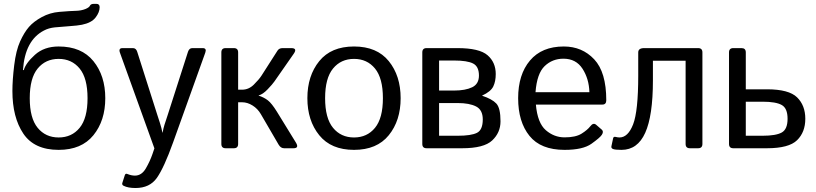

<svg xmlns="http://www.w3.org/2000/svg" viewBox="-20 -759 4180 983"><path d="M43.5 -293Q43.5 -348.6 52.7 -424.8Q62 -501 83 -547.1Q104 -593.3 128.2 -621.1Q152.3 -648.9 194.1 -671.6Q235.8 -694.3 283.7 -698.2Q341.8 -703.1 368.7 -703.6Q395.5 -704.1 417.5 -712.9Q436.5 -720.7 440.7 -730Q444.8 -739.3 461.4 -739.3H473.1Q490.2 -739.3 490.2 -722.2Q490.2 -696.3 469.2 -669.2Q448.2 -642.1 399.4 -632.3Q377.9 -627.9 335.4 -625Q293 -622.1 261 -618.9Q229 -615.7 204.6 -602.5Q107.9 -552.2 97.7 -401.4L101.6 -399.4Q111.3 -435.5 158.7 -478.3Q206.1 -521 280.3 -521Q397.5 -521 458.3 -446Q519 -371.1 519 -256.3Q519 -141.6 458.3 -66.7Q397.5 8.3 280.3 8.3Q155.3 8.3 99.4 -75Q43.5 -158.2 43.5 -293ZM132.3 -256.3Q132.3 -153.8 172.9 -104.5Q213.4 -55.2 280.3 -55.2Q347.2 -55.2 387.7 -104.5Q428.2 -153.8 428.2 -256.3Q428.2 -358.9 387.7 -408.2Q347.2 -457.5 280.3 -457.5Q213.4 -457.5 172.9 -408.2Q132.3 -358.9 132.3 -256.3Z M594.2 -488.8Q585.4 -512.7 607.4 -512.7H660.6Q676.8 -512.7 682.6 -493.7L785.2 -171.4Q789.6 -158.2 798.6 -130.1Q807.6 -102.1 811.5 -80.1H812.5Q816.4 -102.1 822 -119.9Q827.6 -137.7 838.9 -171.4L942.4 -493.7Q948.7 -512.7 964.4 -512.7H1017.6Q1039.6 -512.7 1030.8 -488.8L866.2 -29.8Q819.8 99.6 783.2 151.6Q746.6 203.6 673.8 203.6Q635.7 203.6 613.3 192.4Q603 187.5 606.4 177.2L619.1 137.7Q622.6 127.4 632.3 131.8Q652.3 140.1 670.9 140.1Q705.1 140.1 726.6 103.3Q748 66.4 760.7 29.3L770.5 0.5Z M1135.3 0Q1113.3 0 1113.3 -22V-490.7Q1113.3 -512.7 1135.3 -512.7H1177.2Q1199.2 -512.7 1199.2 -490.7V-299.8H1219.2Q1253.4 -299.8 1279.5 -325.7Q1305.7 -351.6 1318.4 -371.1L1400.9 -500Q1409.2 -512.7 1426.8 -512.7H1471.2Q1503.9 -512.7 1483.9 -483.9L1384.8 -341.8Q1375 -327.6 1350.3 -301.8Q1325.7 -275.9 1304.2 -270.5V-269.5Q1332 -260.3 1351.6 -245.1Q1371.1 -230 1397.5 -187.5L1495.1 -28.8Q1512.7 0 1482.4 0H1434.6Q1417.5 0 1406.7 -18.1L1315.4 -174.8Q1299.3 -202.6 1272.9 -219Q1246.6 -235.4 1219.7 -235.4H1199.2V-22Q1199.2 0 1177.2 0Z M1553.7 -256.3Q1553.7 -371.1 1614.5 -446Q1675.3 -521 1792.5 -521Q1909.7 -521 1970.5 -446Q2031.2 -371.1 2031.2 -256.3Q2031.2 -141.6 1970.5 -66.7Q1909.7 8.3 1792.5 8.3Q1675.3 8.3 1614.5 -66.7Q1553.7 -141.6 1553.7 -256.3ZM1644.5 -256.3Q1644.5 -153.8 1685.1 -104.5Q1725.6 -55.2 1792.5 -55.2Q1859.4 -55.2 1899.9 -104.5Q1940.4 -153.8 1940.4 -256.3Q1940.4 -358.9 1899.9 -408.2Q1859.4 -457.5 1792.5 -457.5Q1725.6 -457.5 1685.1 -408.2Q1644.5 -358.9 1644.5 -256.3Z M2164.1 0Q2142.1 0 2142.1 -22V-490.7Q2142.1 -512.7 2164.1 -512.7H2321.8Q2434.1 -512.7 2476.1 -476.3Q2518.1 -439.9 2518.1 -379.9Q2518.1 -342.3 2505.4 -316.2Q2492.7 -290 2448.2 -269.5V-269Q2499.5 -252 2521 -229Q2542.5 -206.1 2542.5 -137.7Q2542.5 -80.1 2500 -40Q2457.5 0 2346.2 0ZM2228 -64H2323.7Q2392.1 -64 2421.9 -78.9Q2451.7 -93.8 2451.7 -147.5Q2451.7 -196.3 2417.5 -213.9Q2383.3 -231.4 2323.7 -231.4H2228ZM2228 -295.4H2304.2Q2362.8 -295.4 2397.5 -312.3Q2432.1 -329.1 2432.1 -372.1Q2432.1 -418.5 2402.3 -433.8Q2372.6 -449.2 2304.2 -449.2H2228Z M2632.8 -256.3Q2632.8 -377.4 2693.4 -449.2Q2753.9 -521 2866.7 -521Q2960.4 -521 3022.2 -455.3Q3084 -389.6 3084 -245.6Q3084 -223.6 3064 -223.6H2723.6Q2731.9 -129.4 2774.4 -92.5Q2816.9 -55.7 2870.6 -55.7Q2927.2 -55.7 2957.5 -74.7Q2987.8 -93.8 3002 -112.3Q3017.6 -132.8 3032.2 -120.1L3061 -95.2Q3072.3 -85.4 3061 -68.4Q3051.8 -54.2 3008.1 -22.9Q2964.4 8.3 2870.6 8.3Q2748.5 8.3 2690.7 -63.5Q2632.8 -135.3 2632.8 -256.3ZM2721.7 -287.1H2997.6Q2995.6 -355.5 2962.4 -407Q2929.2 -458.5 2864.7 -458.5Q2808.1 -458.5 2768.6 -420.7Q2729 -382.8 2721.7 -287.1Z M3118.7 3.9Q3107.9 -0.5 3110.4 -10.7L3119.1 -51.3Q3121.1 -60.5 3131.8 -58.1Q3143.1 -55.2 3151.4 -55.2Q3195.3 -55.2 3221.4 -122.3Q3247.6 -189.5 3247.6 -372.1V-490.7Q3247.6 -512.7 3278.3 -512.7H3554.2Q3576.2 -512.7 3576.2 -490.7V-22Q3576.2 0 3554.2 0H3512.2Q3490.2 0 3490.2 -22V-448.2H3322.8V-347.2Q3322.8 -166.5 3283.4 -79.1Q3244.1 8.3 3162.1 8.3Q3128.9 8.3 3118.7 3.9Z M3734.4 0Q3712.4 0 3712.4 -22V-490.7Q3712.4 -512.7 3734.4 -512.7H3776.4Q3798.3 -512.7 3798.3 -490.7V-301.8H3906.7Q4019 -301.8 4061 -260.5Q4103 -219.2 4103 -150.9Q4103 -82.5 4061 -41.3Q4019 0 3906.7 0ZM3798.3 -64H3884.3Q3952.6 -64 3982.4 -80.6Q4012.2 -97.2 4012.2 -150.9Q4012.2 -204.6 3982.4 -221.4Q3952.6 -238.3 3884.3 -238.3H3798.3Z"/></svg>

Font: Istok Web
Style: Regular
Weight: 400
Designer: Andrey V. Panov
Foundry: Andrey V. Panov
Version: Version 1.0.2g